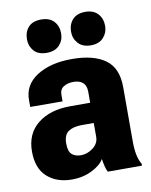

<svg xmlns="http://www.w3.org/2000/svg" viewBox="-75 -686 590 748"><g transform="rotate(-10 220.0 -311.5)"><path d="M14.6 -128.4Q14.6 -61.5 52.2 -27.8Q89.8 5.9 149.9 5.9Q194.3 5.9 230 -12.2Q265.6 -30.3 277.8 -52.7Q279.8 -38.6 283.2 -24.2Q286.6 -9.8 292 0H427.2V-7.3Q417.5 -22.9 412.8 -46.1Q408.2 -69.3 408.2 -96.7V-314Q408.2 -390.1 361.6 -423.3Q314.9 -456.5 230 -456.5Q144.5 -456.5 91.1 -422.1Q37.6 -387.7 38.1 -327.6V-300.8L166 -300.3V-326.7Q166 -348.1 181.9 -357.9Q197.8 -367.7 220.2 -367.7Q245.1 -367.7 258.1 -355.7Q271 -343.8 271 -319.8V-276.4H191.4Q111.8 -276.4 63.2 -237.5Q14.6 -198.7 14.6 -128.4ZM151.4 -135.7Q151.4 -170.4 170.7 -183.3Q189.9 -196.3 223.6 -196.3H271V-142.1Q271 -115.2 248.3 -98.1Q225.6 -81.1 200.7 -81.1Q178.2 -81.1 164.8 -92.8Q151.4 -104.5 151.4 -135.7ZM71.3 -562Q71.3 -535.2 88.1 -516.1Q105 -497.1 138.7 -497.1Q171.4 -497.1 189 -516.1Q206.5 -535.2 206.5 -562Q206.5 -591.3 189.2 -610.1Q171.9 -628.9 139.2 -628.9Q105 -628.9 88.1 -610.1Q71.3 -591.3 71.3 -562ZM245.6 -561.5Q245.6 -534.7 262.9 -515.4Q280.3 -496.1 313 -496.1Q345.7 -496.1 363 -515.4Q380.4 -534.7 380.4 -561Q380.4 -590.3 363 -609.4Q345.7 -628.4 313 -628.4Q280.3 -628.4 262.9 -609.4Q245.6 -590.3 245.6 -561.5Z"/></g></svg>

Font: Roboto Flex Super Cond Bold
Style: Regular
Weight: 700
Width: 3
Designer: Berlow after Robertson
Foundry: Google
Version: Version 3.000